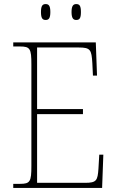

<svg xmlns="http://www.w3.org/2000/svg" viewBox="-20 -922 575 942"><path d="M354 -824C370 -824 377 -832 377 -863C377 -894 370 -902 354 -902C340 -902 331 -894 331 -863C331 -832 340 -824 354 -824ZM204 -824C219 -824 227 -832 227 -863C227 -894 219 -902 204 -902C189 -902 181 -894 181 -863C181 -832 189 -824 204 -824ZM45 0H481L487 -163H467L463 -94C459 -37 454 -25 398 -25H162V-362H387V-387H162V-689H366C424 -689 429 -678 433 -613L436 -551H456L450 -714H45V-694H78C128 -694 134 -683 134 -606V-108C134 -31 128 -20 78 -20H45Z"/></svg>

Font: Noto Serif Devanagari SemiCondensed Thin
Style: Regular
Weight: 100
Width: 4
Designer: Universal Thirst, Indian Type Foundry and the Monotype Design Team
Foundry: Monotype Imaging Inc.
Version: Version 2.004